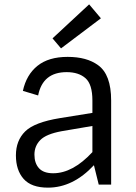

<svg xmlns="http://www.w3.org/2000/svg" viewBox="-20 -847 626 881"><path d="M430 -548Q490 -505 490 -386V0H433L411 -89Q315 14 200 14Q124 14 88.5 -26Q53 -66 53 -134Q53 -202 95.5 -244Q138 -286 255 -305L404 -329V-386Q404 -460 372.5 -488Q341 -516 286 -516Q176 -516 155 -409L85 -430Q101 -504 152 -545Q203 -586 290.5 -586Q378 -586 430 -548ZM224 -52Q314 -52 404 -149V-269L263 -245Q192 -232 165 -204.5Q138 -177 138 -137.5Q138 -98 159 -75Q180 -52 224 -52ZM260 -625 221 -671 389 -827 443 -763Z"/></svg>

Font: Sintony
Style: Regular
Weight: 400
Version: Version 001.001